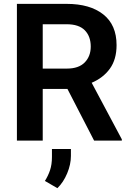

<svg xmlns="http://www.w3.org/2000/svg" viewBox="-20 -731 675 998"><path d="M469.2 0 330.6 -268.6H202.1V0H67.9V-710.9H326.2Q447.8 -710.9 516.8 -656.2Q585.9 -601.6 585.9 -496.6Q585.9 -422.4 551.3 -374.3Q516.6 -326.2 456.5 -300.8L613.3 -6.8V0ZM326.2 -605H202.1V-374.5H327.6Q389.2 -374.5 420.4 -406.5Q451.7 -438.5 451.7 -488.8Q451.7 -542 420.9 -573.5Q390.1 -605 326.2 -605ZM348.6 43.5V79.6Q348.6 123.5 329.1 170.2Q309.6 216.8 278.3 247.1L213.4 209.5Q230.5 182.6 240.2 153.3Q250 124 250 85V43.5Z"/></svg>

Font: Vazirmatn UI FD SemiBold
Style: Regular
Weight: 600
Designer: Saber Rastikerdar
Foundry: Saber Rastikerdar
Version: Version 33.003